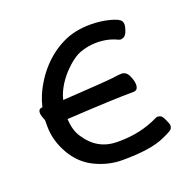

<svg xmlns="http://www.w3.org/2000/svg" viewBox="-98 -590 718 713"><g transform="rotate(-20 261.0 -234.0)"><path d="M270 23Q215 23 163 -2Q111 -27 80.5 -80.5Q50 -134 50 -190V-215Q41 -236 41 -246Q41 -263 57 -263Q62 -285 72 -309Q96 -363 133.5 -403.5Q171 -444 218 -467Q265 -491 330 -491Q368 -491 403.5 -482Q439 -473 446 -461Q449 -455 449 -448Q449 -439 443 -422.5Q437 -406 426 -402L417 -400L409 -402Q373 -420 328 -420Q294 -420 262.5 -408.5Q231 -397 192 -356Q150 -309 139 -262Q317 -273 338 -276Q367 -280 375 -280Q394 -280 403.5 -259.5Q413 -239 413 -224Q413 -201 394 -201Q316 -201 130 -190Q132 -145 151 -117Q196 -47 275 -47H284Q366 -47 437 -81Q441 -84 447 -84Q451 -84 458 -81.5Q465 -79 474 -58Q481 -44 481 -36Q481 -32 477.5 -25Q474 -18 437 -2Q383 23 270 23Z"/></g></svg>

Font: LXGW WenKai Lite
Style: Bold
Weight: 700
Designer: LXGW / Fontworks Inc.
Foundry: LXGW / Fontworks Inc.
Version: Version 1.330;April 28, 2024